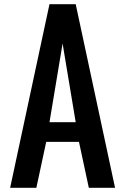

<svg xmlns="http://www.w3.org/2000/svg" viewBox="-20 -895 597 915"><path d="M200.2 -218.8 153.3 0H28.3L215.8 -875H340.8L528.3 0H403.3L356.4 -218.8ZM340.8 -312.5 278.3 -687.5 215.8 -312.5Z"/></svg>

Font: tigers
Style: Regular
Weight: 400
Designer: vernon adams
Foundry: vernon adams
Version: Version 1.2